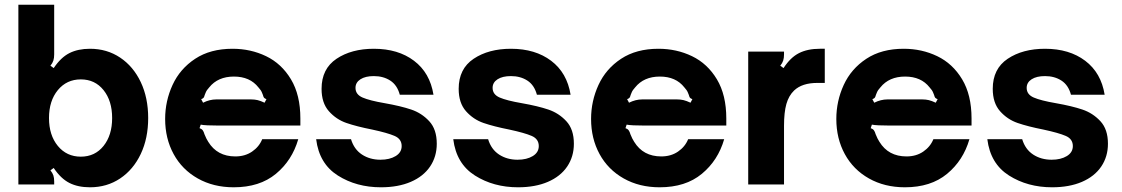

<svg xmlns="http://www.w3.org/2000/svg" viewBox="-20 -783 4761 815"><path d="M208 -70 194 -60Q203 -49 206.5 -38.5Q210 -28 210 -12V0H58V-763H210V-552Q210 -537 206.5 -526Q203 -515 194 -504L208 -494Q238 -539 274.5 -557.5Q311 -576 362 -576Q434 -576 490 -538.5Q546 -501 577.5 -434.5Q609 -368 609 -282Q609 -196 577.5 -129.5Q546 -63 490 -25.5Q434 12 362 12Q311 12 274.5 -6.5Q238 -25 208 -70ZM456 -282Q456 -355 419.5 -400.5Q383 -446 323 -446Q263 -446 225.5 -400.5Q188 -355 188 -282Q188 -209 225.5 -163.5Q263 -118 323 -118Q383 -118 419.5 -163.5Q456 -209 456 -282Z M681 -278Q681 -354 712.5 -422.5Q744 -491 808.5 -533.5Q873 -576 967 -576Q1044 -576 1109.5 -544.5Q1175 -513 1215 -446.5Q1255 -380 1255 -280V-250H911Q850 -250 832 -254L827 -239Q836 -236 840.5 -230Q845 -224 848 -213Q856 -193 864 -181Q902 -119 979 -119Q1020 -119 1050 -139.5Q1080 -160 1093 -192H1246Q1220 -102 1151 -45Q1082 12 972 12Q886 12 819.5 -25.5Q753 -63 717 -129Q681 -195 681 -278ZM842 -347Q870 -361 898 -361H1046Q1061 -361 1073.5 -358Q1086 -355 1103 -347L1111 -362Q1103 -365 1100.5 -368.5Q1098 -372 1096 -380Q1095 -382 1091.5 -391Q1088 -400 1077 -412Q1041 -458 973 -458Q905 -458 868 -412Q857 -400 853.5 -391Q850 -382 849 -380Q847 -372 844.5 -368.5Q842 -365 834 -362Z M1322 -192H1470Q1483 -149 1516.5 -127Q1550 -105 1595 -105Q1634 -105 1659.5 -120.5Q1685 -136 1685 -163Q1685 -193 1655 -206Q1625 -219 1560 -233Q1494 -246 1450.5 -261Q1407 -276 1376 -311Q1345 -346 1345 -406Q1345 -491 1408.5 -533.5Q1472 -576 1567 -576Q1670 -576 1737.5 -525Q1805 -474 1820 -381H1677Q1666 -422 1636.5 -441Q1607 -460 1567 -460Q1531 -460 1510 -446.5Q1489 -433 1489 -410Q1489 -382 1519 -369Q1549 -356 1613 -345Q1681 -333 1725.5 -318Q1770 -303 1802 -268.5Q1834 -234 1834 -173Q1834 -118 1805.5 -76Q1777 -34 1723.5 -11Q1670 12 1597 12Q1493 12 1414 -38Q1335 -88 1322 -192Z M1904 -192H2052Q2065 -149 2098.5 -127Q2132 -105 2177 -105Q2216 -105 2241.5 -120.5Q2267 -136 2267 -163Q2267 -193 2237 -206Q2207 -219 2142 -233Q2076 -246 2032.5 -261Q1989 -276 1958 -311Q1927 -346 1927 -406Q1927 -491 1990.5 -533.5Q2054 -576 2149 -576Q2252 -576 2319.5 -525Q2387 -474 2402 -381H2259Q2248 -422 2218.5 -441Q2189 -460 2149 -460Q2113 -460 2092 -446.5Q2071 -433 2071 -410Q2071 -382 2101 -369Q2131 -356 2195 -345Q2263 -333 2307.5 -318Q2352 -303 2384 -268.5Q2416 -234 2416 -173Q2416 -118 2387.5 -76Q2359 -34 2305.5 -11Q2252 12 2179 12Q2075 12 1996 -38Q1917 -88 1904 -192Z M2489 -278Q2489 -354 2520.5 -422.5Q2552 -491 2616.5 -533.5Q2681 -576 2775 -576Q2852 -576 2917.5 -544.5Q2983 -513 3023 -446.5Q3063 -380 3063 -280V-250H2719Q2658 -250 2640 -254L2635 -239Q2644 -236 2648.5 -230Q2653 -224 2656 -213Q2664 -193 2672 -181Q2710 -119 2787 -119Q2828 -119 2858 -139.5Q2888 -160 2901 -192H3054Q3028 -102 2959 -45Q2890 12 2780 12Q2694 12 2627.5 -25.5Q2561 -63 2525 -129Q2489 -195 2489 -278ZM2650 -347Q2678 -361 2706 -361H2854Q2869 -361 2881.5 -358Q2894 -355 2911 -347L2919 -362Q2911 -365 2908.5 -368.5Q2906 -372 2904 -380Q2903 -382 2899.5 -391Q2896 -400 2885 -412Q2849 -458 2781 -458Q2713 -458 2676 -412Q2665 -400 2661.5 -391Q2658 -382 2657 -380Q2655 -372 2652.5 -368.5Q2650 -365 2642 -362Z M3156 0V-564H3308V-552Q3308 -537 3304.5 -526Q3301 -515 3292 -504L3306 -494Q3335 -539 3371.5 -557.5Q3408 -576 3460 -576H3481V-431H3449Q3385 -431 3351 -399Q3328 -377 3318 -341.5Q3308 -306 3308 -249V0Z M3530 -278Q3530 -354 3561.5 -422.5Q3593 -491 3657.5 -533.5Q3722 -576 3816 -576Q3893 -576 3958.5 -544.5Q4024 -513 4064 -446.5Q4104 -380 4104 -280V-250H3760Q3699 -250 3681 -254L3676 -239Q3685 -236 3689.5 -230Q3694 -224 3697 -213Q3705 -193 3713 -181Q3751 -119 3828 -119Q3869 -119 3899 -139.5Q3929 -160 3942 -192H4095Q4069 -102 4000 -45Q3931 12 3821 12Q3735 12 3668.5 -25.5Q3602 -63 3566 -129Q3530 -195 3530 -278ZM3691 -347Q3719 -361 3747 -361H3895Q3910 -361 3922.5 -358Q3935 -355 3952 -347L3960 -362Q3952 -365 3949.5 -368.5Q3947 -372 3945 -380Q3944 -382 3940.5 -391Q3937 -400 3926 -412Q3890 -458 3822 -458Q3754 -458 3717 -412Q3706 -400 3702.5 -391Q3699 -382 3698 -380Q3696 -372 3693.5 -368.5Q3691 -365 3683 -362Z M4171 -192H4319Q4332 -149 4365.5 -127Q4399 -105 4444 -105Q4483 -105 4508.5 -120.5Q4534 -136 4534 -163Q4534 -193 4504 -206Q4474 -219 4409 -233Q4343 -246 4299.5 -261Q4256 -276 4225 -311Q4194 -346 4194 -406Q4194 -491 4257.5 -533.5Q4321 -576 4416 -576Q4519 -576 4586.5 -525Q4654 -474 4669 -381H4526Q4515 -422 4485.5 -441Q4456 -460 4416 -460Q4380 -460 4359 -446.5Q4338 -433 4338 -410Q4338 -382 4368 -369Q4398 -356 4462 -345Q4530 -333 4574.5 -318Q4619 -303 4651 -268.5Q4683 -234 4683 -173Q4683 -118 4654.5 -76Q4626 -34 4572.5 -11Q4519 12 4446 12Q4342 12 4263 -38Q4184 -88 4171 -192Z"/></svg>

Font: Open Sauce Sans ExtraBold
Style: Regular
Weight: 800
Designer: Alfredo Marco Pradil
Foundry: Creative Sauce Fz LLC
Version: Version 1.477